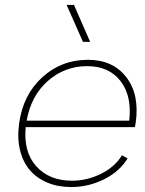

<svg xmlns="http://www.w3.org/2000/svg" viewBox="-20 -754 591 784"><path d="M271 9.8Q217.3 9.8 174.1 -8.1Q130.9 -25.9 102.3 -58.8Q73.7 -91.8 61.8 -140.9Q49.8 -189.9 58.1 -250Q74.2 -367.2 152.6 -438.5Q231 -509.8 338.9 -509.8Q440.9 -509.8 495.6 -439Q550.3 -368.2 534.2 -252.9Q532.7 -242.7 530.8 -234.9H85Q75.2 -133.8 128.2 -75Q181.2 -16.1 273.9 -16.1Q335.4 -16.1 392.3 -44.2Q449.2 -72.3 478 -120.1L501 -106.9Q467.3 -52.7 404.1 -21.5Q340.8 9.8 271 9.8ZM88.9 -261.2H507.8Q519 -363.3 471.7 -423.6Q424.3 -483.9 335.9 -483.9Q243.7 -483.9 175 -423.1Q106.4 -362.3 88.9 -261.2ZM252 -733.9H282.2L348.1 -583H318.8Z"/></svg>

Font: Human Sans ExtraLight
Style: Italic
Weight: 200
Italic angle: -8°
Designer: Tim Radville
Foundry: Continuum
Version: Version 1.000;FEAKit 1.0